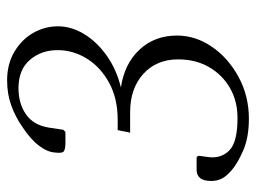

<svg xmlns="http://www.w3.org/2000/svg" viewBox="-110 -600 720 540"><g transform="rotate(-90 250.0 -330.0)"><path d="M186 10Q134 10 98 -5.5Q62 -21 43 -37Q23 -54 17 -67.5Q11 -81 11 -95Q11 -118 19.5 -127.5Q28 -137 41 -137H78L82 -132L78 -102Q74 -68 97 -45Q120 -22 188 -22Q236 -22 273 -43.5Q310 -65 331.5 -102.5Q353 -140 353 -189Q353 -250 312 -287Q271 -324 205 -324H147L154 -359H183Q243 -359 287 -383Q331 -407 355 -445.5Q379 -484 379 -528Q379 -574 351.5 -606Q324 -638 272 -638Q229 -638 198.5 -617Q168 -596 161 -552L155 -512L149 -506H117Q104 -506 96 -509.5Q88 -513 91 -535Q92 -556 110 -580Q128 -604 163 -627Q190 -646 222.5 -658Q255 -670 294 -670Q340 -670 374.5 -649.5Q409 -629 427.5 -596.5Q446 -564 446 -527Q446 -489 424 -453Q402 -417 363 -389.5Q324 -362 274 -350Q341 -340 380.5 -297.5Q420 -255 420 -192Q420 -140 388.5 -94Q357 -48 303.5 -19Q250 10 186 10Z"/></g></svg>

Font: Spectral Light
Style: Italic
Weight: 300
Italic angle: -10°
Designer: Jean-Baptiste Levee
Foundry: Production Type
Version: Version 2.001